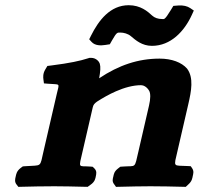

<svg xmlns="http://www.w3.org/2000/svg" viewBox="-20 -715 780 737"><path d="M564.3 -655C546.8 -671.2 519.6 -695 474 -695C402.9 -695 358.7 -637 329.2 -577.8L322.4 -564.2L331.3 -554.3C345 -539 367.8 -539.9 384 -542.4L401.6 -545.1L409.9 -559.8C428.3 -591.8 430.1 -590 441.8 -590C454.9 -590 471.2 -585.6 482 -576.5C500.6 -560.7 525.2 -539 563.2 -539C635.4 -539 687.5 -594.5 716.5 -658.1L724 -674.5L710.4 -683.8C699.3 -691.4 683.3 -695.4 664.1 -693.9L645.4 -692.4L636 -676.9C611.2 -636.1 610.2 -642 601.6 -642C586.8 -642 573.2 -646.7 564.3 -655ZM363.1 -470.4C361.2 -477.2 350.4 -493 329.2 -493H323.8L318.4 -491.3C287.8 -481.4 248.1 -472.7 177.9 -463.8L161.9 -461.8L153.9 -448.4C144.4 -432.6 145.4 -418.9 146.8 -408.9L148.7 -394.9L164.6 -393.6C212.8 -389.5 208.1 -398.4 198 -354.7L147.6 -136.6C132.1 -69.4 142.5 -82.1 76.7 -77L67.5 -76.3L59.7 -70.5C43.7 -58.6 42.1 -45.9 40.2 -37.2C38.3 -28.8 34.5 -16.8 44.6 -5.3L50.5 2.3L61.2 2C102.5 1 141.5 0 188.3 0C231.7 0 257 1 304.5 2L316.5 2.2L326.8 -5.3C345 -17.4 346.2 -30.5 348 -39.4C349.5 -47.3 352.9 -58.5 341.6 -69.3L335.7 -74.9L325.8 -75.7C280.2 -79.3 281.1 -65 297.1 -134.2L336.1 -303.1C338.7 -314.3 343.5 -318.2 352.5 -325C373.7 -338.6 399 -353.2 425.2 -364.6C457.7 -378.8 491 -388 521.6 -388C530.2 -388 543.4 -382.3 552.6 -366.5C558.4 -356.2 558 -335.7 552.1 -310.2L511.5 -134.3C495.7 -65.8 503.1 -79.5 453.6 -75.8L441.8 -75L432.8 -68C417.7 -56.3 416.9 -45.8 415 -37.5C413.1 -29.2 409 -18.7 418.7 -7L425.3 2.3L439 2C486.9 1 512.6 0 557.2 0C601.7 0 638.2 1 681 2L693 2.3L702.9 -7C717.1 -19.4 718.1 -30.8 720 -39.7C721.7 -47.8 725.3 -58 717.3 -69.5L712.2 -77L701.5 -77.6C643.3 -81 646.1 -69.4 661.8 -137.5L702.8 -315.1C714.3 -364.8 724.4 -416.8 698 -451.7C676.9 -475.7 639.1 -490 592.5 -490C510.8 -490 436 -465 360.6 -414.5C365.2 -440.4 366.8 -457.6 363.1 -470.4Z"/></svg>

Font: Linux Libertine Mono O 
Style: Mono Bold Oblique
Weight: 400
Italic angle: -13°
Designer: Philipp H. Poll
Foundry: Philipp H. Poll
Version: Version 5.1.7